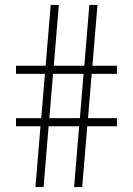

<svg xmlns="http://www.w3.org/2000/svg" viewBox="-20 -760 540 780"><path d="M124 0 144.5 -247H45V-280H147.5L162.5 -460H45V-493H165.5L186 -740H219L198.5 -493H322.5L343 -740H376L355.5 -493H455V-460H352.5L337.5 -280H455V-247H334.5L314 0H281L301.5 -247H177.5L157 0ZM180.5 -280H304.5L319.5 -460H195.5Z"/></svg>

Font: Encode Sans Condensed Condensed Thin
Style: Regular
Weight: 100
Width: 3
Designer: Multiple Designers
Foundry: Impallari Type
Version: Version 3.000; ttfautohint (v1.8.3) -l 8 -r 50 -G 200 -x 14 